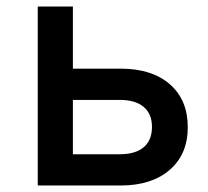

<svg xmlns="http://www.w3.org/2000/svg" viewBox="-20 -570 640 590"><path d="M96 0V-550H204V-359H351Q447 -359 502 -311Q557 -263 557 -179Q557 -96 501.5 -48Q446 0 351 0ZM204 -96H348Q396 -96 421.5 -117.5Q447 -139 447 -180Q447 -220 421.5 -241.5Q396 -263 348 -263H204Z"/></svg>

Font: JetBrains Mono NL SemiBold
Style: Regular
Weight: 600
Designer: Philipp Nurullin, Konstantin Bulenkov
Foundry: JetBrains
Version: Version 2.304; ttfautohint (v1.8.4.7-5d5b)